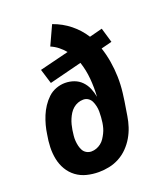

<svg xmlns="http://www.w3.org/2000/svg" viewBox="-138 -824 775 920"><g transform="rotate(-20 250.0 -363.5)"><path d="M207 8Q175 8 145.5 0.5Q116 -7 92.5 -24.5Q69 -42 54 -67.5Q39 -93 33 -122.5Q27 -152 28 -183.5Q29 -215 35 -247Q38 -269 44 -291.5Q50 -314 59 -336Q68 -358 81.5 -378.5Q95 -399 112.5 -415.5Q130 -432 153 -440.5Q176 -449 199 -449Q223 -449 245 -441Q267 -433 283 -416.5Q299 -400 308 -378.5Q317 -357 321 -334Q324 -381 320 -426.5Q316 -472 302 -514L136 -472L113 -547L262 -584Q248 -601 231 -614.5Q214 -628 193 -637L238 -735Q286 -718 324 -687.5Q362 -657 388 -616L454 -633L476 -558L421 -544Q433 -508 439.5 -469Q446 -430 447 -390Q448 -350 443 -309Q438 -268 431 -228L426 -197Q422 -171 413.5 -145Q405 -119 391 -95Q377 -71 357 -50.5Q337 -30 312 -16.5Q287 -3 260 2.5Q233 8 207 8ZM207 -97Q220 -97 232.5 -101.5Q245 -106 256 -114.5Q267 -123 274.5 -134.5Q282 -146 288 -158Q294 -170 297.5 -182.5Q301 -195 303 -208Q305 -222 306 -236Q307 -250 307 -264Q307 -278 304 -291.5Q301 -305 295.5 -317Q290 -329 279 -336.5Q268 -344 254 -344Q240 -344 226.5 -339Q213 -334 202 -324.5Q191 -315 183.5 -303Q176 -291 170.5 -278Q165 -265 161.5 -251.5Q158 -238 156 -225Q154 -211 152.5 -197.5Q151 -184 152 -170.5Q153 -157 156 -144.5Q159 -132 165 -121Q171 -110 182.5 -103.5Q194 -97 207 -97Z"/></g></svg>

Font: Iosevka Extrabold
Style: Italic
Weight: 800
Italic angle: -9°
Monospace: yes
Designer: Belleve Invis
Foundry: Belleve Invis
Version: Version 32.5.0; ttfautohint (v1.8.4)